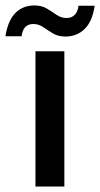

<svg xmlns="http://www.w3.org/2000/svg" viewBox="-63 -684 367 704"><path d="M67 0V-496H173V0ZM177 -550Q150 -550 131 -561.5Q112 -573 95.5 -584.5Q79 -596 59 -596Q22 -596 16 -551H-43Q-34 -609 -6.5 -636.5Q21 -664 63 -664Q90 -664 109 -652.5Q128 -641 144.5 -629.5Q161 -618 182 -618Q199 -618 210.5 -629Q222 -640 225 -663H284Q276 -606 247.5 -578Q219 -550 177 -550Z"/></svg>

Font: Firefly Display Medium
Style: Regular
Weight: 500
Designer: Colophon Foundry, Jonny Pinhorn
Foundry: Colophon Foundry
Version: Version 1.200; ttfautohint (v1.8.3)